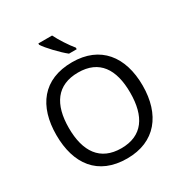

<svg xmlns="http://www.w3.org/2000/svg" viewBox="-214 -1103 1208 1271"><g transform="rotate(-30 390.5 -467.0)"><path d="M366 -944H261V-934C284 -897 357 -820 403 -784H462V-796C431 -833 388 -899 366 -944ZM720 -358C720 -580 606 -725 392 -725C168 -725 61 -578 61 -359C61 -138 168 10 391 10C606 10 720 -137 720 -358ZM156 -358C156 -538 230 -646 392 -646C553 -646 625 -538 625 -358C625 -178 553 -68 391 -68C230 -68 156 -178 156 -358Z"/></g></svg>

Font: Noto Sans Hebrew Droid
Style: Bold
Weight: 700
Designer: Monotype Design Team
Foundry: Monotype Imaging Inc.
Version: Version 1.100